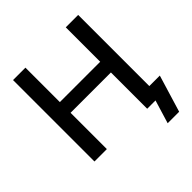

<svg xmlns="http://www.w3.org/2000/svg" viewBox="-231 -892 1213 1213"><g transform="rotate(-45 375.5 -286.0)"><path d="M75.7 0V-727.5H186.5V-419.9H546.9V-727.5H657.7V0H546.9V-324.2H186.5V0ZM573.7 156.2 621.1 0H586.4V-91.8H751.5L676.3 156.2Z"/></g></svg>

Font: Inter 20pt Medium
Style: Regular
Weight: 500
Version: Version 4.001;git-66647c0bb